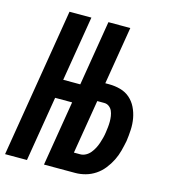

<svg xmlns="http://www.w3.org/2000/svg" viewBox="-111 -825 821 915"><g transform="rotate(15 299.0 -367.5)"><path d="M-2 0 119 -735H227L174 -414H312L297 -321H159L106 0ZM190 0 311 -735H419L372 -450H391Q420 -450 447 -442.5Q474 -435 494 -417.5Q514 -400 526 -375.5Q538 -351 543 -323.5Q548 -296 546.5 -267Q545 -238 541 -210Q536 -185 529.5 -160Q523 -135 511 -111Q499 -87 482 -65.5Q465 -44 442.5 -29Q420 -14 394.5 -7Q369 0 344 0ZM344 -92Q358 -92 371 -99Q384 -106 393.5 -117.5Q403 -129 410 -142.5Q417 -156 421.5 -169.5Q426 -183 429.5 -196.5Q433 -210 435 -224Q437 -238 438.5 -251.5Q440 -265 440 -278.5Q440 -292 438 -305.5Q436 -319 431 -330.5Q426 -342 415.5 -350Q405 -358 391 -358H357L313 -92Z"/></g></svg>

Font: Iosevka Curly SmBdEx
Style: Italic
Weight: 600
Width: 7
Italic angle: -9°
Monospace: yes
Designer: Belleve Invis
Foundry: Belleve Invis
Version: Version 11.1.0; ttfautohint (v1.8.3)